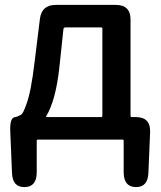

<svg xmlns="http://www.w3.org/2000/svg" viewBox="-20 -570 657 784"><path d="M81 194Q31 195 29 136L22 -31Q19 -92 43 -92Q48 -92 67 -102Q74 -106 88 -145Q107 -196 121 -315L143 -493Q150 -550 208 -550H453Q513 -550 513 -490V-97Q513 -92 518 -92H534Q595 -92 593 -31L586 135Q584 195 534 194Q485 193 485 133V5Q485 0 480 0H135Q130 0 130 5V133Q130 193 81 194ZM169 -96Q166 -92 171 -92H393Q398 -92 398 -97V-453Q398 -458 393 -458H247Q240 -458 239 -451L222 -291Q207 -159 169 -96Z"/></svg>

Font: Resource Han Rounded JP Medium
Style: Regular
Weight: 500
Designer: Cyano Hao (round all glyphs); Ryoko NISHIZUKA 西塚涼子 (kana, bopomofo & ideographs); Paul D. Hunt (Latin, Greek & Cyrillic)
Foundry: Cyano Hao
Version: 0.990